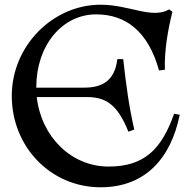

<svg xmlns="http://www.w3.org/2000/svg" viewBox="-20 -780 803 815"><path d="M407 15C595 15 705 -106 743 -293L719 -297C666 -147 593 -73 441 -73C283 -73 155 -199 136 -368H348C427 -368 478 -339 525 -221L550 -230C527 -331 516 -414 503 -529H478C467 -434 410 -408 338 -408H134V-410C134 -587 244 -719 388 -719C514 -719 609 -647 655 -481L680 -484C677 -565 693 -655 712 -730L698 -740C624 -698 530 -760 407 -760C205 -760 30 -586 30 -373C30 -156 196 15 407 15Z"/></svg>

Font: Basteleur Moonlight
Style: Regular
Weight: 300
Designer: Keussel
Foundry: Keussel Studio
Version: Version 1.300;Glyphs 3.2 (3192)